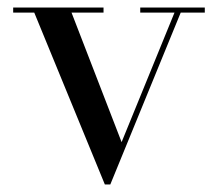

<svg xmlns="http://www.w3.org/2000/svg" viewBox="-20 -480 586 510"><path d="M303 -102.5 443.5 -446.5H352.5V-460H524V-446.5H460L273 10H258.5L71 -446.5H15V-460H255V-446.5H170Z"/></svg>

Font: Bodoni Moda 16pt
Style: Regular
Weight: 400
Version: Version 2.3